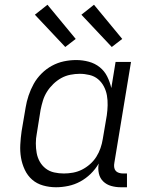

<svg xmlns="http://www.w3.org/2000/svg" viewBox="-20 -781 640 809"><path d="M216 8Q188 8 161.5 0.5Q135 -7 115.5 -24Q96 -41 84.5 -65.5Q73 -90 68.5 -116.5Q64 -143 65.5 -171.5Q67 -200 71 -228L88 -328Q92 -353 100.5 -378.5Q109 -404 122 -427.5Q135 -451 155 -471Q175 -491 199 -504Q223 -517 249 -522.5Q275 -528 301 -528Q328 -528 354 -521Q380 -514 400 -498Q420 -482 431.5 -459Q443 -436 449 -410L467 -520H532L462 -96Q460 -86 461 -77Q462 -68 467.5 -61.5Q473 -55 481.5 -52.5Q490 -50 499 -50H515V8H489Q468 8 448.5 2.5Q429 -3 415 -16.5Q401 -30 396.5 -50.5Q392 -71 396 -92Q382 -68 362 -48.5Q342 -29 318 -16Q294 -3 267.5 2.5Q241 8 216 8ZM249 -50Q268 -50 287.5 -53.5Q307 -57 325 -66Q343 -75 359 -89Q375 -103 386 -120.5Q397 -138 403.5 -157Q410 -176 413 -195L430 -295Q433 -316 433.5 -337.5Q434 -359 430.5 -379Q427 -399 417.5 -417Q408 -435 393 -447.5Q378 -460 357.5 -465Q337 -470 316 -470Q297 -470 276.5 -466Q256 -462 238 -452Q220 -442 204.5 -427Q189 -412 178 -394.5Q167 -377 161 -357.5Q155 -338 151 -318L135 -218Q131 -198 131 -177Q131 -156 134.5 -136.5Q138 -117 147.5 -100Q157 -83 172.5 -71Q188 -59 208 -54.5Q228 -50 249 -50ZM451 -583 323 -719 376 -761 495 -617ZM255 -583 127 -719 180 -761 299 -617Z"/></svg>

Font: Iosevka Etoile Light
Style: Italic
Weight: 300
Italic angle: -9°
Designer: Belleve Invis
Foundry: Belleve Invis
Version: Version 22.1.2; ttfautohint (v1.8.4)